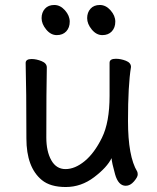

<svg xmlns="http://www.w3.org/2000/svg" viewBox="-20 -727 630 771"><path d="M148 -4Q86 -55 86 -171Q86 -368 83 -474Q83 -490 107 -490Q126 -490 147 -481.5Q168 -473 168 -456Q166 -368 166 -175Q166 -119 186 -83.5Q206 -48 243 -48Q281 -48 320 -80Q359 -112 389.5 -174Q420 -236 420 -342V-475Q420 -491 445 -491Q465 -491 485.5 -483Q506 -475 506 -458Q494 -385 494 -241Q494 -99 531 -38Q533 -34 533 -26Q533 -16 518 1.5Q503 19 485 19Q455 19 442 -27.5Q429 -74 428 -92Q410 -55 358 -15.5Q306 24 244 24Q182 24 148 -4ZM246 -601Q232 -586 208 -586Q184 -586 165.5 -608.5Q147 -631 147 -654Q147 -677 160.5 -692Q174 -707 198 -707Q222 -707 241 -685.5Q260 -664 260 -640Q260 -616 246 -601ZM429 -601Q415 -586 391 -586Q367 -586 348.5 -608.5Q330 -631 330 -654Q330 -677 343.5 -692Q357 -707 381 -707Q405 -707 424 -685.5Q443 -664 443 -640Q443 -616 429 -601Z"/></svg>

Font: LXGW WenKai Lite
Style: Bold
Weight: 700
Designer: LXGW / Fontworks Inc.
Foundry: LXGW / Fontworks Inc.
Version: Version 1.330;April 28, 2024